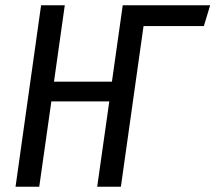

<svg xmlns="http://www.w3.org/2000/svg" viewBox="-20 -709 818 729"><path d="M754 -610H525L439 0H349L395 -324H175L129 0H39L136 -689H226L185 -399H405L446 -689H778Z"/></svg>

Font: Fira Sans Compressed
Style: Italic
Weight: 400
Width: 1
Italic angle: -8°
Designer: bBox Type GmbH & Carrois Corporate GbR & Edenspiekermann AG
Foundry: bBox Type GmbH & Carrois Corporate GbR & Edenspiekermann AG
Version: Version 4.301